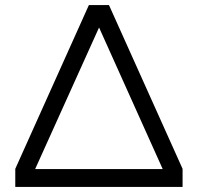

<svg xmlns="http://www.w3.org/2000/svg" viewBox="-20 -734 777 754"><path d="M40 0V-71L329 -714H408L697 -71V0ZM118 -70H619L369 -626Z"/></svg>

Font: Arcon
Style: Regular
Weight: 400
Designer: M. Zarth
Foundry: martin zarth - visuelle & digitale kommunikation
Version: Version 1.131;PS 001.131;hotconv 1.0.70;makeotf.lib2.5.58329